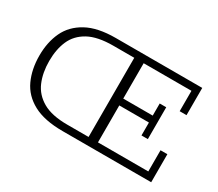

<svg xmlns="http://www.w3.org/2000/svg" viewBox="-108 -813 1184 1044"><g transform="rotate(30 484.0 -291.5)"><path d="M362 0Q247 0 177.5 -37.5Q108 -75 77.5 -141.5Q47 -208 47 -293Q47 -377 77.5 -442Q108 -507 177 -545Q246 -583 359 -583H902V-412H859V-540H559V-318H744V-394H785V-194H745V-275H559V-43H875V-176H918V0ZM366 -43H500V-540H369Q270 -540 213 -508.5Q156 -477 132 -422Q108 -367 108 -294Q108 -221 132 -164.5Q156 -108 212.5 -75.5Q269 -43 366 -43Z"/></g></svg>

Font: Rokkitt Light
Style: Regular
Weight: 300
Version: Version 3.103